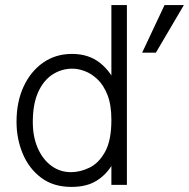

<svg xmlns="http://www.w3.org/2000/svg" viewBox="-20 -727 743 755"><path d="M479 -707V0H418V-707ZM418 -256Q418 -315 402.5 -354Q387 -393 363 -415.5Q339 -438 313 -447.5Q287 -457 265 -457Q222 -457 186.5 -434Q151 -411 130 -364.5Q109 -318 109 -247Q109 -189 128.5 -144.5Q148 -100 182 -75Q216 -50 259 -50Q296 -50 332.5 -68Q369 -86 393.5 -130.5Q418 -175 418 -256ZM464 -256Q464 -213 454.5 -167Q445 -121 422 -81Q399 -41 360 -16.5Q321 8 261 8Q190 8 142 -28Q94 -64 69.5 -122.5Q45 -181 45 -248Q45 -327 73 -387Q101 -447 150 -481Q199 -515 263 -515Q329 -515 373.5 -479.5Q418 -444 441 -385.5Q464 -327 464 -256ZM539 -520 627 -707H703L593 -520Z"/></svg>

Font: Hind Variable Light
Style: Regular
Weight: 300
Designer: Manushi Parikh, Satya Rajpurohit
Foundry: Indian Type Foundry
Version: Version 3.000